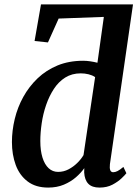

<svg xmlns="http://www.w3.org/2000/svg" viewBox="-20 -839 631 869"><path d="M198 10Q141.5 10 105 -17.8Q68.5 -45.5 51.2 -92.2Q34 -139 34 -196Q34 -248 46.8 -300.8Q59.5 -353.5 85.5 -400.5Q111.5 -447.5 150.2 -484.5Q189 -521.5 240.5 -542.8Q292 -564 356.5 -564Q371.5 -564 388.5 -561.5Q405.5 -559 421 -555L450 -762.5L245.5 -755L197 -647L136.5 -653.5L165.5 -819H582L477.5 -96Q475.5 -78 479 -68.8Q482.5 -59.5 492.5 -59.5Q501.5 -59.5 512 -64.8Q522.5 -70 538.5 -83.5L552 -55Q546.5 -47.5 530.2 -32Q514 -16.5 489 -3.2Q464 10 430.5 10Q396.5 10 379.8 -7.2Q363 -24.5 361 -58.5L361.5 -78Q347 -57 323.8 -36.8Q300.5 -16.5 269 -3.2Q237.5 10 198 10ZM243 -61Q268 -61 290 -72.5Q312 -84 329.8 -101.5Q347.5 -119 358 -137L410.5 -490Q398 -498.5 380.8 -502.8Q363.5 -507 345.5 -507Q305.5 -507 275.2 -488Q245 -469 223.8 -436.5Q202.5 -404 188.8 -364Q175 -324 168.8 -281.5Q162.5 -239 162.5 -200.5Q162.5 -157.5 172.2 -126Q182 -94.5 200 -77.8Q218 -61 243 -61Z"/></svg>

Font: Merriweather 28pt SemiBold
Style: Italic
Weight: 600
Italic angle: -7.8°
Version: Version 2.101